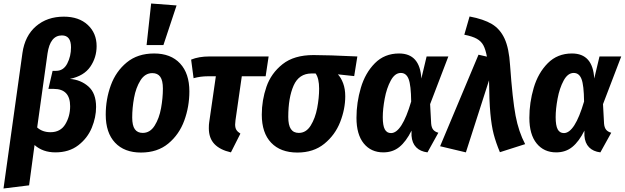

<svg xmlns="http://www.w3.org/2000/svg" viewBox="-36 -853 3563 1095"><path d="M92 -551Q106 -649 169.5 -703.5Q233 -758 328 -758Q414 -758 464.5 -711Q515 -664 515 -590Q515 -525 479 -472.5Q443 -420 363 -403Q425 -398 468.5 -359.5Q512 -321 512 -243Q512 -184 487.5 -124.5Q463 -65 410.5 -24.5Q358 16 280 16Q208 16 161 -26L130 204L-16 222ZM364 -247Q364 -346 271 -346H240L264 -449H284Q326 -449 347.5 -490.5Q369 -532 369 -583Q369 -651 317 -651Q250 -651 235 -548L176 -126Q206 -99 252 -99Q309 -99 336.5 -144.5Q364 -190 364 -247Z M567 -199Q567 -287 596 -366.5Q625 -446 687 -497Q749 -548 843 -548Q938 -548 991 -491Q1044 -434 1044 -332Q1044 -245 1015 -165.5Q986 -86 924 -34.5Q862 17 768 17Q673 17 620 -39.5Q567 -96 567 -199ZM893 -348Q893 -394 878 -415Q863 -436 833 -436Q791 -436 765 -394.5Q739 -353 728.5 -295Q718 -237 718 -183Q718 -137 733 -116Q748 -95 778 -95Q820 -95 846 -136.5Q872 -178 882.5 -236Q893 -294 893 -348ZM826 -833 971 -822 896 -596H800Z M1307 -167Q1305 -149 1305 -143Q1305 -124 1312 -112.5Q1319 -101 1335 -91L1281 16Q1219 2 1187 -31.5Q1155 -65 1155 -122Q1155 -143 1157 -155L1195 -418H1150Q1107 -418 1068 -407L1054 -513Q1098 -531 1158 -531H1496L1479 -418H1343Z M1457 -199Q1457 -281 1483.5 -358Q1510 -435 1575.5 -487Q1641 -539 1752 -539Q1834 -539 2002 -531L1984 -419L1891 -429Q1909 -410 1921 -378Q1933 -346 1933 -304Q1933 -231 1904 -157Q1875 -83 1813.5 -33Q1752 17 1660 17Q1564 17 1510.5 -39Q1457 -95 1457 -199ZM1784 -347Q1784 -406 1764 -434H1741Q1669 -434 1638.5 -365Q1608 -296 1608 -186Q1608 -139 1623 -117Q1638 -95 1668 -95Q1710 -95 1736 -137Q1762 -179 1773 -237Q1784 -295 1784 -347Z M2367 -405 2397 -531H2521L2417 -259L2423 -148Q2425 -125 2435 -113Q2445 -101 2464 -96L2402 16Q2361 11 2337.5 -13Q2314 -37 2311 -79V-108Q2280 -46 2242 -15Q2204 16 2150 16Q2080 16 2038.5 -35Q1997 -86 1997 -181Q1997 -268 2022 -352.5Q2047 -437 2102 -492.5Q2157 -548 2240 -548Q2359 -548 2367 -405ZM2147 -185Q2147 -137 2158.5 -115.5Q2170 -94 2194 -94Q2256 -94 2309 -274Q2308 -367 2294.5 -402Q2281 -437 2250 -437Q2216 -437 2192.5 -393.5Q2169 -350 2158 -290.5Q2147 -231 2147 -185Z M2873 -481Q2887 -285 2904.5 -193Q2922 -101 2959 -31L2815 15Q2792 -40 2779.5 -88Q2767 -136 2760.5 -207.5Q2754 -279 2753 -395L2621 16L2474 -19L2693 -541L2741 -530Q2733 -572 2720.5 -595Q2708 -618 2683 -632Q2658 -646 2612 -655L2642 -759Q2722 -744 2769 -716Q2816 -688 2841.5 -633Q2867 -578 2873 -481Z M3353 -405 3383 -531H3507L3403 -259L3409 -148Q3411 -125 3421 -113Q3431 -101 3450 -96L3388 16Q3347 11 3323.5 -13Q3300 -37 3297 -79V-108Q3266 -46 3228 -15Q3190 16 3136 16Q3066 16 3024.5 -35Q2983 -86 2983 -181Q2983 -268 3008 -352.5Q3033 -437 3088 -492.5Q3143 -548 3226 -548Q3345 -548 3353 -405ZM3133 -185Q3133 -137 3144.5 -115.5Q3156 -94 3180 -94Q3242 -94 3295 -274Q3294 -367 3280.5 -402Q3267 -437 3236 -437Q3202 -437 3178.5 -393.5Q3155 -350 3144 -290.5Q3133 -231 3133 -185Z"/></svg>

Font: Fira Sans Condensed
Style: Bold Italic
Weight: 700
Width: 3
Italic angle: -8°
Designer: Carrois Corporate & Edenspiekermann AG
Foundry: Carrois Corporate GbR & Edenspiekermann AG
Version: Version 4.203